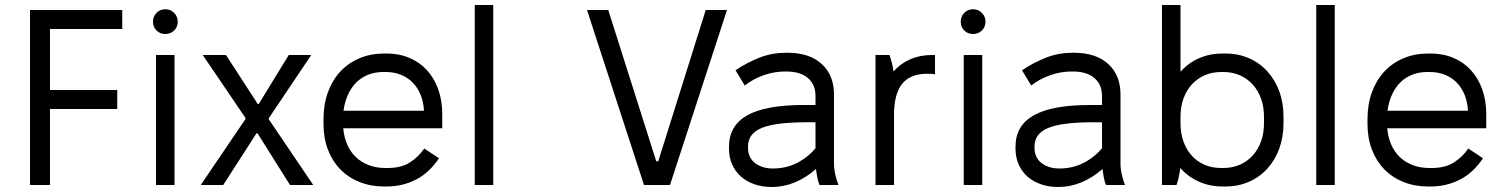

<svg xmlns="http://www.w3.org/2000/svg" viewBox="-20 -740 6010 768"><path d="M100 0H180V-304H449V-380H180V-624H469V-700H100Z M604 0H678V-520H604ZM641 -604Q662 -604 676.5 -618Q691 -632 691 -653Q691 -674 676.5 -688.5Q662 -703 641 -703Q620 -703 606 -688.5Q592 -674 592 -653Q592 -632 606 -618Q620 -604 641 -604Z M783 0H873L1006 -207H1010L1140 0H1233L1055 -263V-267L1225 -520H1135L1015 -324H1011L884 -520H791L962 -268V-264Z M1517 6H1525Q1560 6 1590 -1.5Q1620 -9 1646.5 -23Q1673 -37 1695.5 -58.5Q1718 -80 1736 -107L1677 -146Q1655 -113 1620 -90.5Q1585 -68 1531 -68H1521Q1485 -68 1455 -79.5Q1425 -91 1403.5 -111.5Q1382 -132 1369 -161.5Q1356 -191 1353 -227H1749V-283Q1749 -338 1733 -382.5Q1717 -427 1688 -459Q1659 -491 1617.5 -508.5Q1576 -526 1526 -526H1518Q1463 -526 1418 -507Q1373 -488 1341 -453.5Q1309 -419 1291.5 -370.5Q1274 -322 1274 -263V-244Q1274 -188 1291.5 -142Q1309 -96 1341 -63Q1373 -30 1418 -12Q1463 6 1517 6ZM1354 -297Q1359 -333 1372 -361.5Q1385 -390 1405 -410Q1425 -430 1452.5 -441Q1480 -452 1513 -452H1523Q1556 -452 1583.5 -441Q1611 -430 1631 -409.5Q1651 -389 1662.5 -360.5Q1674 -332 1676 -297Z M1879 0H1953V-720H1879Z M2556 0H2660L2888 -700H2803L2613 -95H2605L2413 -700H2328Z M3067 8Q3115 8 3159.5 -10.5Q3204 -29 3244 -64Q3246 -47 3249.5 -29Q3253 -11 3258 0H3334Q3327 -17 3321.5 -40.5Q3316 -64 3316 -85V-362Q3316 -439 3267 -484Q3218 -529 3130 -529H3124Q3069 -529 3019.5 -510Q2970 -491 2922 -459L2959 -398Q2992 -424 3034.5 -439Q3077 -454 3119 -454H3125Q3181 -454 3211.5 -428Q3242 -402 3242 -356V-320H3194Q3043 -320 2969.5 -279Q2896 -238 2896 -153V-146Q2896 -111 2908.5 -82.5Q2921 -54 2943.5 -34Q2966 -14 2997.5 -3Q3029 8 3067 8ZM3071 -66Q3049 -66 3030.5 -72Q3012 -78 2999 -88.5Q2986 -99 2979 -114.5Q2972 -130 2972 -149V-154Q2972 -206 3027.5 -228.5Q3083 -251 3209 -251H3242V-147Q3211 -110 3167.5 -88Q3124 -66 3071 -66Z M3482 0H3556V-279Q3556 -321 3564 -352.5Q3572 -384 3588.5 -404.5Q3605 -425 3630 -435Q3655 -445 3689 -445Q3697 -445 3706 -444.5Q3715 -444 3720 -443V-520H3708Q3660 -520 3621 -503Q3582 -486 3554 -454Q3552 -471 3547.5 -488.5Q3543 -506 3538 -520H3482Z M3835 0H3909V-520H3835ZM3872 -604Q3893 -604 3907.5 -618Q3922 -632 3922 -653Q3922 -674 3907.5 -688.5Q3893 -703 3872 -703Q3851 -703 3837 -688.5Q3823 -674 3823 -653Q3823 -632 3837 -618Q3851 -604 3872 -604Z M4213 8Q4261 8 4305.5 -10.5Q4350 -29 4390 -64Q4392 -47 4395.5 -29Q4399 -11 4404 0H4480Q4473 -17 4467.5 -40.5Q4462 -64 4462 -85V-362Q4462 -439 4413 -484Q4364 -529 4276 -529H4270Q4215 -529 4165.5 -510Q4116 -491 4068 -459L4105 -398Q4138 -424 4180.5 -439Q4223 -454 4265 -454H4271Q4327 -454 4357.5 -428Q4388 -402 4388 -356V-320H4340Q4189 -320 4115.5 -279Q4042 -238 4042 -153V-146Q4042 -111 4054.5 -82.5Q4067 -54 4089.5 -34Q4112 -14 4143.5 -3Q4175 8 4213 8ZM4217 -66Q4195 -66 4176.5 -72Q4158 -78 4145 -88.5Q4132 -99 4125 -114.5Q4118 -130 4118 -149V-154Q4118 -206 4173.5 -228.5Q4229 -251 4355 -251H4388V-147Q4357 -110 4313.5 -88Q4270 -66 4217 -66Z M4872 6H4881Q4932 6 4975 -12.5Q5018 -31 5049 -65Q5080 -99 5097 -145.5Q5114 -192 5114 -247V-273Q5114 -329 5097 -375Q5080 -421 5049 -455Q5018 -489 4975 -507.5Q4932 -526 4881 -526H4872Q4819 -526 4776 -507Q4733 -488 4702 -453V-720H4628V0H4686Q4691 -13 4695 -32Q4699 -51 4701 -68Q4732 -33 4775.5 -13.5Q4819 6 4872 6ZM4865 -68Q4828 -68 4798 -81Q4768 -94 4746.5 -118Q4725 -142 4713.5 -175Q4702 -208 4702 -247V-273Q4702 -313 4714 -346Q4726 -379 4747.5 -402.5Q4769 -426 4799 -439Q4829 -452 4865 -452H4873Q4909 -452 4939 -439Q4969 -426 4990.5 -402.5Q5012 -379 5024 -346Q5036 -313 5036 -273V-247Q5036 -207 5024 -174Q5012 -141 4990.5 -117.5Q4969 -94 4939 -81Q4909 -68 4873 -68Z M5245 0H5319V-720H5245Z M5693 6H5701Q5736 6 5766 -1.5Q5796 -9 5822.5 -23Q5849 -37 5871.5 -58.5Q5894 -80 5912 -107L5853 -146Q5831 -113 5796 -90.5Q5761 -68 5707 -68H5697Q5661 -68 5631 -79.5Q5601 -91 5579.5 -111.5Q5558 -132 5545 -161.5Q5532 -191 5529 -227H5925V-283Q5925 -338 5909 -382.5Q5893 -427 5864 -459Q5835 -491 5793.5 -508.5Q5752 -526 5702 -526H5694Q5639 -526 5594 -507Q5549 -488 5517 -453.5Q5485 -419 5467.5 -370.5Q5450 -322 5450 -263V-244Q5450 -188 5467.5 -142Q5485 -96 5517 -63Q5549 -30 5594 -12Q5639 6 5693 6ZM5530 -297Q5535 -333 5548 -361.5Q5561 -390 5581 -410Q5601 -430 5628.5 -441Q5656 -452 5689 -452H5699Q5732 -452 5759.5 -441Q5787 -430 5807 -409.5Q5827 -389 5838.5 -360.5Q5850 -332 5852 -297Z"/></svg>

Font: Fixel Variable
Style: Regular
Weight: 100
Width: 3
Designer: AlfaBravo + MacPaw
Foundry: Kyrylo Tkachov, Marchela Mozhyna, Serhii Makarenko, Maria Weinstein, Zakhar Kryvoshyya
Version: Version 1.211